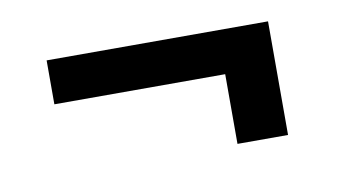

<svg xmlns="http://www.w3.org/2000/svg" viewBox="-37 -462 626 347"><g transform="rotate(-10 276.0 -288.0)"><path d="M468.3 -391.6V-183.1H375.5V-311H62V-391.6Z"/></g></svg>

Font: Vazirmatn RD FD Medium
Style: Regular
Weight: 500
Designer: Saber Rastikerdar
Foundry: Saber Rastikerdar
Version: Version 33.003